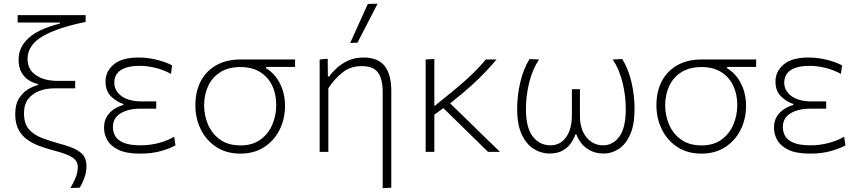

<svg xmlns="http://www.w3.org/2000/svg" viewBox="-20 -813 4594 1028"><path d="M357 193.5Q372 169 384.2 139.8Q396.5 110.5 396.5 82Q396.5 49.5 369 30.8Q341.5 12 274.5 -5.5Q234 -16 196 -29.5Q158 -43 127.5 -64.2Q97 -85.5 79.2 -118.8Q61.5 -152 61.5 -202Q61.5 -255.5 83 -288Q104.5 -320.5 133.2 -336.8Q162 -353 183 -357.5V-363.5Q159 -368 135 -382.8Q111 -397.5 95.2 -424.8Q79.5 -452 79.5 -494.5Q79.5 -561 134 -610Q188.5 -659 300.5 -686.5V-692.5H74.5V-732H438.5V-695.5Q290 -666 208.8 -619Q127.5 -572 127.5 -496.5Q127.5 -441 172.2 -410.5Q217 -380 288 -380H382.5V-340H270Q230 -340 193 -327Q156 -314 132.2 -284.5Q108.5 -255 108.5 -206.5Q108.5 -151.5 134.2 -121.5Q160 -91.5 204 -74.5Q248 -57.5 303.5 -42.5Q362.5 -26.5 392.5 -9.2Q422.5 8 432.8 29Q443 50 443 77Q443 109.5 431.2 141Q419.5 172.5 406.5 192Z M730.5 9.5Q656 9.5 614 -11Q572 -31.5 554.5 -63Q537 -94.5 537 -129Q537 -167 554.2 -192.2Q571.5 -217.5 595.8 -231.8Q620 -246 640.5 -250.5V-256.5Q606 -267 575.5 -296Q545 -325 545 -376.5Q545 -430.5 588.8 -467.8Q632.5 -505 722 -505Q773.5 -505 822.5 -492.2Q871.5 -479.5 901.5 -463L895.5 -417.5Q852.5 -440.5 809 -450.5Q765.5 -460.5 727.5 -460.5Q663 -460.5 627.5 -438Q592 -415.5 592 -369.5Q592 -328 630 -299Q668 -270 741 -270H816.5V-231H728.5Q667 -231 625.8 -206.2Q584.5 -181.5 584.5 -132.5Q584.5 -106 597.2 -84Q610 -62 642.2 -48.5Q674.5 -35 733 -35Q784.5 -35 832 -48Q879.5 -61 912.5 -81L919.5 -35Q895 -20 845 -5.2Q795 9.5 730.5 9.5Z M1267.5 9.5Q1191.5 9.5 1137.2 -26.5Q1083 -62.5 1054.5 -121.5Q1026 -180.5 1026 -249Q1026 -323.5 1055.2 -378.8Q1084.5 -434 1138.8 -464.2Q1193 -494.5 1267 -494.5H1560V-454.5H1404.5V-448Q1453.5 -417.5 1479.8 -364.2Q1506 -311 1506 -247Q1506 -175.5 1476.5 -117.2Q1447 -59 1393.5 -24.8Q1340 9.5 1267.5 9.5ZM1267.5 -34.5Q1332 -34.5 1374.5 -65.5Q1417 -96.5 1438 -145.8Q1459 -195 1459 -250.5Q1459 -310 1436.8 -355.8Q1414.5 -401.5 1371.8 -427.8Q1329 -454 1267.5 -454Q1204 -454 1160.8 -427.2Q1117.5 -400.5 1095.2 -354Q1073 -307.5 1073 -249Q1073 -193.5 1094.5 -144.5Q1116 -95.5 1159.2 -65Q1202.5 -34.5 1267.5 -34.5Z M2029 194.5V-321Q2029 -389 2004.2 -424Q1979.5 -459 1916.5 -459Q1856 -459 1812.8 -424.2Q1769.5 -389.5 1738 -340.5V0H1691.5V-494.5L1734.5 -498.5L1735.5 -403.5H1742.5Q1757.5 -425 1783 -448.5Q1808.5 -472 1844.2 -488.5Q1880 -505 1926 -505Q2005 -505 2040 -459Q2075 -413 2075 -327.5V192ZM1855 -583Q1879 -636 1902.5 -688.2Q1926 -740.5 1949.5 -792L2001.5 -793Q1974 -740.5 1947.5 -688.5Q1921 -636.5 1894 -584.5Z M2259 0V-494.5L2305.5 -497V-244.5L2358.5 -287.5Q2434.5 -347.5 2489.8 -398.8Q2545 -450 2581 -494.5H2638.5Q2610 -460.5 2577 -425.8Q2544 -391 2499 -350.5Q2454 -310 2390 -259.5L2488.5 -164Q2526.5 -126.5 2570.2 -84Q2614 -41.5 2657 0H2593Q2557 -35 2523 -68.5Q2489 -102 2453.5 -136.5L2354 -234L2305.5 -199.5V0Z M2921.5 9Q2878 9 2838.5 -15.2Q2799 -39.5 2774 -92Q2749 -144.5 2749 -229.5Q2749 -301.5 2765.8 -373Q2782.5 -444.5 2815.5 -497L2866 -494.5Q2831.5 -443 2813.8 -372.5Q2796 -302 2796 -228.5Q2796 -129.5 2832.5 -82.2Q2869 -35 2927.5 -35Q2980 -35 3011 -78.5Q3042 -122 3042 -196.5V-335.5H3085V-193Q3085 -120.5 3120.2 -77.8Q3155.5 -35 3209 -35Q3262.5 -35 3296.5 -82.2Q3330.5 -129.5 3330.5 -228.5Q3330.5 -301.5 3313 -372.2Q3295.5 -443 3260.5 -494.5L3311.5 -497Q3344.5 -444.5 3361 -373Q3377.5 -301.5 3377.5 -229.5Q3377.5 -144.5 3353.8 -92Q3330 -39.5 3292.5 -15.2Q3255 9 3214 9Q3170.5 9 3140 -7.2Q3109.5 -23.5 3091.5 -47.2Q3073.5 -71 3066.5 -93.5H3060.5Q3053.5 -71.5 3037.5 -47.5Q3021.5 -23.5 2993.2 -7.2Q2965 9 2921.5 9Z M3736 9.5Q3660 9.5 3605.8 -26.5Q3551.5 -62.5 3523 -121.5Q3494.5 -180.5 3494.5 -249Q3494.5 -323.5 3523.8 -378.8Q3553 -434 3607.2 -464.2Q3661.5 -494.5 3735.5 -494.5H4028.5V-454.5H3873V-448Q3922 -417.5 3948.2 -364.2Q3974.5 -311 3974.5 -247Q3974.5 -175.5 3945 -117.2Q3915.5 -59 3862 -24.8Q3808.5 9.5 3736 9.5ZM3736 -34.5Q3800.5 -34.5 3843 -65.5Q3885.5 -96.5 3906.5 -145.8Q3927.5 -195 3927.5 -250.5Q3927.5 -310 3905.2 -355.8Q3883 -401.5 3840.2 -427.8Q3797.5 -454 3736 -454Q3672.5 -454 3629.2 -427.2Q3586 -400.5 3563.8 -354Q3541.5 -307.5 3541.5 -249Q3541.5 -193.5 3563 -144.5Q3584.5 -95.5 3627.8 -65Q3671 -34.5 3736 -34.5Z M4317.5 9.5Q4243 9.5 4201 -11Q4159 -31.5 4141.5 -63Q4124 -94.5 4124 -129Q4124 -167 4141.2 -192.2Q4158.5 -217.5 4182.8 -231.8Q4207 -246 4227.5 -250.5V-256.5Q4193 -267 4162.5 -296Q4132 -325 4132 -376.5Q4132 -430.5 4175.8 -467.8Q4219.5 -505 4309 -505Q4360.5 -505 4409.5 -492.2Q4458.5 -479.5 4488.5 -463L4482.5 -417.5Q4439.5 -440.5 4396 -450.5Q4352.5 -460.5 4314.5 -460.5Q4250 -460.5 4214.5 -438Q4179 -415.5 4179 -369.5Q4179 -328 4217 -299Q4255 -270 4328 -270H4403.5V-231H4315.5Q4254 -231 4212.8 -206.2Q4171.5 -181.5 4171.5 -132.5Q4171.5 -106 4184.2 -84Q4197 -62 4229.2 -48.5Q4261.5 -35 4320 -35Q4371.5 -35 4419 -48Q4466.5 -61 4499.5 -81L4506.5 -35Q4482 -20 4432 -5.2Q4382 9.5 4317.5 9.5Z"/></svg>

Font: Commissioner ExtraLight
Style: Regular
Weight: 200
Designer: Kostas Bartsokas
Foundry: Kostas Bartsokas
Version: Version 1.000; ttfautohint (v1.8.3)